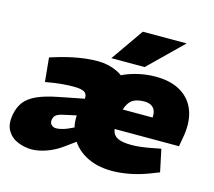

<svg xmlns="http://www.w3.org/2000/svg" viewBox="-126 -879 1138 1020"><g transform="rotate(15 443.5 -369.5)"><path d="M128 9Q90 9 52.5 -6Q15 -21 -5.5 -55.5Q-26 -90 -15 -146Q-7 -188 15.5 -216.5Q38 -245 82 -264.5Q126 -284 199 -298L341 -326L320 -229L243 -212Q224 -208 213.5 -202.5Q203 -197 198.5 -190Q194 -183 192 -173Q188 -155 198.5 -144Q209 -133 225 -133Q237 -133 252.5 -136.5Q268 -140 285 -147L333 -169L366 -104L293 -51Q253 -22 209 -6.5Q165 9 128 9ZM318 -240 331 -309Q338 -344 322.5 -357.5Q307 -371 259 -371Q228 -371 195 -368Q162 -365 127 -359L105 -355L92 -487L131 -499Q187 -516 243 -525.5Q299 -535 348 -535Q406 -535 455 -512Q504 -489 528.5 -441Q553 -393 538 -316L526 -254ZM569 9Q484 9 422 -26Q360 -61 331.5 -125Q303 -189 320 -276Q338 -367 391 -424Q444 -481 517 -508Q590 -535 668 -535Q752 -535 807.5 -501Q863 -467 884.5 -404.5Q906 -342 889 -255L881 -210H475L496 -321H747L702 -291Q713 -344 697 -368Q681 -392 643 -392Q611 -392 589 -382.5Q567 -373 553.5 -348.5Q540 -324 531 -279Q522 -230 528.5 -202Q535 -174 561 -162.5Q587 -151 634 -151Q659 -151 688.5 -154.5Q718 -158 752 -165L794 -173L820 -50L774 -32Q720 -11 668 -1Q616 9 569 9ZM413 -569 538 -748H779L596 -569Z"/></g></svg>

Font: REM Black
Style: Italic
Weight: 900
Italic angle: -11°
Designer: Octavio Pardo
Foundry: Ashler Design
Version: Version 1.005;gftools[0.9.28]